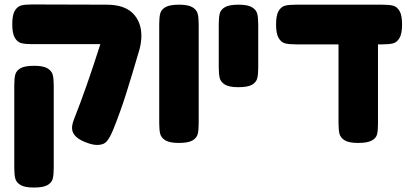

<svg xmlns="http://www.w3.org/2000/svg" viewBox="-20 -641 1858 861"><path d="M614 -480Q614 -453 606 -421Q570 -298 545 -219Q520 -140 487 -58Q473 -24 459 -7.5Q445 9 416 9Q399 9 378 2Q303 -22 303 -67Q303 -84 313 -109Q368 -248 430 -443H125Q93 -443 75.5 -447.5Q58 -452 46.5 -471.5Q35 -491 35 -532Q35 -574 46.5 -593Q58 -612 75 -616.5Q92 -621 124 -621L458 -620Q537 -620 575.5 -581.5Q614 -543 614 -480ZM221 -257V112Q221 143 216.5 160.5Q212 178 193 189Q174 200 132 200Q91 200 72 188.5Q53 177 48.5 159.5Q44 142 44 111V-258Q44 -289 48.5 -306.5Q53 -324 72 -335Q91 -346 133 -346Q174 -346 193 -334.5Q212 -323 216.5 -305.5Q221 -288 221 -257Z M783 -620Q824 -620 843 -608.5Q862 -597 866.5 -579.5Q871 -562 871 -531V-88Q871 -57 866.5 -39.5Q862 -22 843 -11Q824 0 782 0Q741 0 722 -11.5Q703 -23 698.5 -40.5Q694 -58 694 -89V-532Q694 -563 698.5 -580.5Q703 -598 722 -609Q741 -620 783 -620Z M1050 -620Q1091 -620 1110 -608.5Q1129 -597 1133.5 -579.5Q1138 -562 1138 -531V-338Q1138 -307 1133.5 -289.5Q1129 -272 1110 -261Q1091 -250 1049 -250Q1008 -250 989 -261.5Q970 -273 965.5 -290.5Q961 -308 961 -339V-532Q961 -563 965.5 -580.5Q970 -598 989 -609Q1008 -620 1050 -620Z M1783 -531Q1783 -490 1771.5 -470.5Q1760 -451 1742.5 -446.5Q1725 -442 1693 -442H1675V-83Q1675 -54 1670.5 -37.5Q1666 -21 1646.5 -10.5Q1627 0 1586 0Q1545 0 1526 -11.5Q1507 -23 1502.5 -40.5Q1498 -58 1498 -90V-442H1308Q1276 -442 1258.5 -446.5Q1241 -451 1229.5 -470.5Q1218 -490 1218 -531Q1218 -573 1229.5 -592Q1241 -611 1258 -615.5Q1275 -620 1307 -620H1694Q1726 -620 1743 -615.5Q1760 -611 1771.5 -592Q1783 -573 1783 -531Z"/></svg>

Font: Fredoka One
Style: Regular
Weight: 400
Designer: Milena B. Brandão, Ben Nathan
Version: Version 2.000; ttfautohint (v1.5.33-1714) -l 8 -r 50 -G 200 